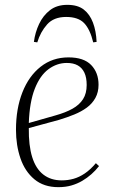

<svg xmlns="http://www.w3.org/2000/svg" viewBox="-20 -759 470 793"><path d="M263 -522Q326 -522 356.5 -490.5Q387 -459 387 -409Q387 -378 374 -354.5Q361 -331 338.5 -314.5Q316 -298 286.5 -286Q257 -274 224 -264L99 -230Q98 -158 113 -110Q128 -62 159 -38Q190 -14 235 -14Q260 -14 283.5 -20.5Q307 -27 330 -42.5Q353 -58 376 -85L389 -73Q375 -55 357.5 -39.5Q340 -24 319.5 -12Q299 0 275 7Q251 14 221 14Q161 14 122 -18.5Q83 -51 64.5 -105Q46 -159 46 -223Q46 -310 72.5 -377.5Q99 -445 148 -483.5Q197 -522 263 -522ZM338 -408Q338 -439 328.5 -459Q319 -479 301 -489Q283 -499 256 -499Q215 -499 180 -473Q145 -447 123.5 -392Q102 -337 99 -251L208 -282Q251 -294 279.5 -310Q308 -326 323 -349.5Q338 -373 338 -408ZM258 -739Q301 -739 326 -719.5Q351 -700 364 -665.5Q377 -631 379 -586L365 -584Q352 -638 327.5 -663.5Q303 -689 253 -689Q202 -689 174.5 -658Q147 -627 134 -584L120 -586Q125 -625 141.5 -660Q158 -695 186.5 -717Q215 -739 258 -739Z"/></svg>

Font: Literata 60pt ExtraLight
Style: Italic
Weight: 250
Italic angle: -2°
Designer: Latin by Veronika Burian and Jose Scaglione. Greek by Irene Vlachou. Cyrillic by Vera Evstafieva
Foundry: TypeTogether
Version: Version 3.103;gftools[0.9.29]